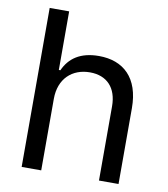

<svg xmlns="http://www.w3.org/2000/svg" viewBox="-82 -796 758 865"><g transform="rotate(10 297.0 -363.5)"><path d="M164.8 -327.1C164.8 -420.1 224.1 -473 305 -473C382.5 -473 429 -424.4 429 -339.1V0H518.5V-346.6C518.5 -485.8 443.9 -552.6 332 -552.6C246.4 -552.6 197.1 -516.3 171.5 -459.2H164.4V-727.3H75.3V0H164.8Z"/></g></svg>

Font: Margiela Sans Text
Style: Regular
Weight: 400
Designer: Stefan Endress, Andreas Faust
Version: Version 1.100;FEAKit 1.0